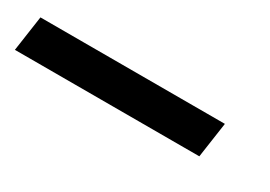

<svg xmlns="http://www.w3.org/2000/svg" viewBox="-52 -76 502 357"><g transform="rotate(30 199.5 102.0)"><path d="M-37 140 -26 64H370L359 140Z"/></g></svg>

Font: Fira Sans Extra Condensed
Style: Italic
Weight: 400
Width: 3
Italic angle: -8°
Designer: Carrois Corporate & Edenspiekermann AG
Foundry: Carrois Corporate GbR & Edenspiekermann AG
Version: Version 4.203